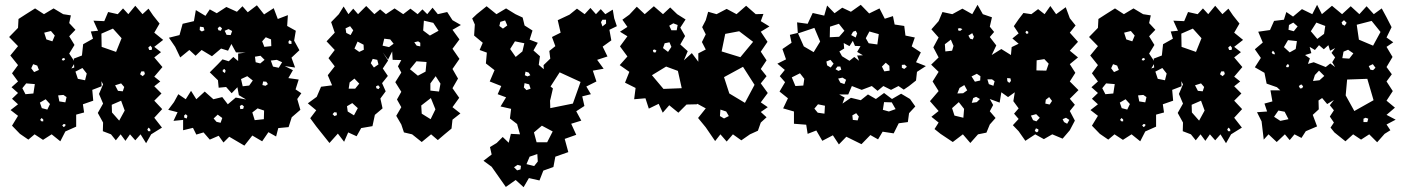

<svg xmlns="http://www.w3.org/2000/svg" viewBox="-20 -569 5852 799"><path d="M63 -12 30 -46 55 -87 24 -111 55 -135 30 -158 55 -182 28 -206 55 -230 30 -264 55 -298 23 -338 55 -377 18 -415 55 -453 57 -490 88 -510 126 -534 163 -510 203 -534 243 -510 275 -505 268 -473 294 -445 268 -418 290 -382 268 -346 288 -316 287 -325 321 -338 326 -385 367 -408 358 -438 388 -441 369 -483 414 -481 430 -519 470 -510 492 -534 514 -510 543 -545 573 -510 598 -533 617 -505 644 -471 622 -433 659 -403 622 -374 650 -352 622 -330 656 -290 622 -250 647 -230 622 -210 652 -180 622 -150 655 -115 622 -79 654 -38 609 -10 588 27 565 -10 543 15 521 -10 502 17 482 -10 462 15 442 -10 408 -23 409 -59 387 -99 409 -138 392 -178 409 -218 402 -231 403 -210 364 -195 368 -150 325 -135 330 -101 297 -92V-42L252 -22L231 19L195 -10L159 13L124 -10L98 12ZM450 -450 402 -429 403 -374 463 -353 486 -410ZM192 -440 164 -433 173 -405 198 -397 208 -421ZM606 -379 597 -371 601 -361H611L613 -370ZM247 -328 240 -326 237 -319 245 -317 251 -322ZM289 -288 288 -302 277 -284ZM135 -296 118 -302 110 -285 122 -269 142 -278ZM341 -263 323 -286 294 -271 304 -241 334 -235ZM580 -272H568L563 -260L574 -252L583 -261ZM125 -219 89 -222 73 -202 86 -177 119 -180ZM497 -207 484 -222 459 -214 471 -191 491 -189ZM244 -174 222 -172 227 -147 252 -143 257 -165ZM188 -136 170 -156 146 -142 154 -119 177 -113ZM484 -150 445 -133 446 -101 476 -67 499 -109ZM160 -72 153 -78 147 -70 153 -64H160ZM252 -52 245 -53 239 -47 245 -40 252 -45ZM605 -32 598 -38 593 -30 597 -23H606Z M934 0 910 24 890 -4 853 12 827 -18 797 -9 783 -37 742 -27V-70L702 -66L719 -102L680 -112L704 -144L722 -177L753 -156L775 -191L797 -156L832 -188L868 -156L905 -165L928 -135L961 -163L1004 -155L974 -173L968 -206L944 -181L921 -207L890 -204L887 -235L853 -268L887 -302L906 -322L932 -314L951 -332L971 -315V-346L1002 -350L962 -351L943 -386L929 -358L900 -367L862 -335L819 -361L794 -337L768 -361L730 -330L709 -374L683 -412L727 -423L740 -470L787 -481L795 -527L835 -503L853 -530L882 -514L922 -540L966 -520L989 -543L1011 -518L1049 -547L1079 -509L1119 -535L1136 -490L1178 -506L1175 -461L1211 -441L1204 -400L1226 -360L1193 -329L1208 -288L1165 -294L1199 -277L1180 -244L1223 -238L1210 -197L1234 -181L1217 -157L1230 -112L1194 -81L1181 -40L1138 -36L1129 -1L1097 -19L1071 19L1030 -5L997 37ZM895 -459 886 -452 889 -443 899 -441 904 -451ZM827 -456 812 -458 811 -444 820 -438 831 -443ZM931 -448 915 -441 923 -424 940 -423 946 -440ZM1108 -405 1086 -414 1071 -397 1080 -374 1109 -377ZM1193 -397 1185 -402 1180 -395 1182 -387 1193 -386ZM1064 -337 1041 -333 1044 -310 1063 -305 1081 -320ZM1154 -310 1132 -320 1107 -317 1116 -292 1140 -287ZM919 -275 914 -282 907 -278V-271L916 -265ZM1032 -234 1009 -252 983 -240 990 -210 1017 -213ZM1088 -229 1075 -230 1072 -215 1085 -212 1095 -219ZM987 -133 978 -128 980 -115 992 -116 995 -126ZM1079 -109 1052 -118 1030 -101 1040 -69 1078 -73ZM760 -87 753 -94 746 -88 747 -79 757 -76ZM905 -78 886 -92 869 -76 881 -62 898 -58Z M1296 -43 1271 -77 1296 -110 1261 -139 1298 -166 1316 -208 1362 -214 1344 -256 1373 -293 1347 -327 1373 -361 1339 -397 1373 -433 1358 -477 1390 -510 1410 -542 1430 -510 1450 -533 1470 -510 1504 -544 1538 -510 1562 -530 1586 -510 1622 -534 1658 -510 1688 -533 1718 -510 1738 -530 1758 -510 1780 -537 1802 -510 1841 -519 1863 -485 1898 -465 1863 -445 1892 -405 1863 -366 1892 -324 1863 -282 1886 -242 1863 -202 1891 -162 1863 -123 1896 -97 1863 -71 1859 -34 1830 -10 1802 14 1774 -10 1735 22 1695 -10 1661 -18 1650 -51 1629 -87 1650 -123 1632 -155 1650 -187 1625 -227 1650 -267 1636 -293 1650 -319 1614 -320 1612 -355 1595 -321 1573 -351 1595 -317 1573 -284 1594 -253 1570 -223 1585 -189 1563 -159 1572 -118 1540 -91 1530 -44 1483 -36 1464 -2 1429 -18 1412 21 1386 -13 1351 26ZM1783 -474 1744 -483 1741 -442 1769 -421 1805 -441ZM1437 -460 1418 -451 1421 -432 1439 -423 1450 -443ZM1604 -405 1579 -408 1572 -379 1599 -373 1618 -387ZM1729 -391 1720 -397 1704 -393 1714 -379 1729 -376ZM1493 -383 1468 -396 1455 -367 1475 -353 1494 -362ZM1550 -320 1531 -324 1523 -306 1536 -288 1555 -301ZM1755 -311 1713 -314 1686 -281 1719 -254 1751 -271ZM1813 -221 1793 -252 1771 -222V-192L1807 -188ZM1475 -221 1455 -242 1435 -226 1431 -200H1458ZM1561 -206 1554 -214 1545 -210 1546 -202 1555 -198ZM1773 -161 1733 -130 1735 -96 1772 -73 1792 -114ZM1446 -140 1424 -127 1427 -105 1453 -89 1469 -119ZM1381 -101 1371 -102 1364 -94 1372 -86 1382 -90Z M2026 125 1992 100 2026 74 2019 43 2047 26 2072 1 2097 25 2106 -12 2144 -10 2132 -52H2133L2102 -76L2107 -116L2063 -126L2086 -164L2051 -177L2066 -211L2018 -230L2038 -277L2002 -305L2006 -350L1976 -361L1989 -391L1953 -421L1956 -467L1945 -492L1964 -510L2005 -543L2046 -510L2086 -534L2125 -510L2155 -496L2163 -463L2196 -442L2184 -404L2218 -391L2200 -359L2227 -335L2222 -299L2243 -281L2242 -298L2270 -325L2266 -357L2291 -377L2277 -415L2313 -433L2301 -485L2350 -508L2381 -533L2413 -510L2437 -536L2460 -510L2480 -531L2499 -510L2530 -529L2536 -493L2547 -460L2516 -445L2524 -401L2488 -375L2508 -334L2465 -320L2492 -283L2447 -275L2462 -230L2420 -209L2439 -177L2403 -168L2412 -128L2378 -106L2399 -67L2357 -54L2378 -8L2330 9L2345 64L2291 83L2283 126L2241 141L2225 182L2181 172L2159 210L2126 180L2085 209ZM2502 -487H2487L2481 -477L2487 -459L2502 -471ZM2082 -484 2062 -478 2058 -461 2073 -450 2091 -463ZM2162 -389 2123 -397 2103 -365 2126 -332 2154 -355ZM2180 -267 2167 -271 2164 -256 2175 -251 2187 -256ZM2396 -228 2309 -268 2271 -209 2281 -201 2272 -162 2269 -150 2270 -119 2364 -138ZM2182 -218 2163 -223 2160 -205 2171 -194 2188 -200ZM2280 -22 2235 -46 2202 -18 2213 23H2257ZM2216 72 2184 83 2171 114 2203 122 2218 103ZM2148 121 2134 117 2119 127 2132 140 2146 136Z M2917 -39 2885 -78 2917 -118 2882 -137 2911 -164 2880 -135 2837 -134 2803 -100 2765 -131 2738 -100 2721 -137 2680 -117 2666 -160 2619 -156 2625 -203 2581 -225 2599 -270 2559 -298 2591 -334 2560 -376 2591 -418 2560 -437 2591 -457 2570 -487 2599 -508 2630 -541 2663 -510 2701 -543 2739 -510 2769 -538 2798 -510 2833 -488 2811 -454 2831 -419 2811 -384 2842 -356 2826 -318 2859 -348 2886 -312V-347L2917 -363L2901 -394L2917 -426L2902 -456L2917 -485L2927 -520L2962 -510L3004 -532L3045 -510L3085 -545L3125 -510L3157 -511L3146 -481L3182 -459L3146 -437L3174 -395L3146 -354L3170 -318L3146 -282L3170 -252L3146 -222L3175 -182L3146 -143L3175 -123L3146 -103L3170 -81L3146 -59L3134 -25L3101 -10L3065 15L3030 -10L3004 20L2978 -10L2956 18ZM2800 -465 2782 -472 2765 -462 2774 -443H2796ZM3056 -439 2998 -428 2983 -355 3061 -331 3114 -395ZM2766 -393 2746 -389 2739 -369 2760 -353 2774 -374ZM2705 -363 2697 -361 2699 -352 2707 -350 2712 -358ZM2801 -274 2752 -292 2693 -256 2741 -199 2817 -202ZM3072 -291 2993 -248 3015 -180 3080 -141 3120 -216ZM3002 -105 2978 -113 2976 -86 2993 -76 3013 -86Z M3502 0 3471 32 3446 -6 3402 17 3377 -26 3341 -12 3335 -50 3284 -54V-105L3239 -118L3259 -160L3224 -188L3247 -227L3225 -252L3246 -278L3215 -304L3251 -322L3236 -365L3274 -391L3267 -424L3300 -432L3297 -476L3341 -470L3362 -515L3410 -504L3422 -546L3453 -514L3485 -537L3521 -520L3562 -549L3597 -513L3640 -534L3662 -491L3696 -502L3703 -467L3743 -461L3748 -421L3787 -413L3774 -376L3812 -351L3792 -310L3833 -294L3796 -270L3792 -234L3763 -211L3741 -196L3719 -211L3688 -195L3656 -211L3632 -191L3608 -211L3566 -195L3525 -211L3510 -176H3472L3495 -163L3486 -138L3521 -162L3562 -152L3592 -176L3625 -157L3659 -182L3692 -157L3730 -179L3767 -157L3789 -126L3763 -98L3758 -61L3720 -56L3699 -14L3653 -21L3634 11L3602 -7L3565 31ZM3494 -441 3471 -470 3434 -458 3433 -414 3472 -416ZM3393 -396 3369 -453 3301 -430 3325 -376 3366 -352ZM3541 -441 3530 -437 3522 -423 3541 -413 3547 -430ZM3637 -427 3598 -438 3583 -410 3595 -389 3631 -384ZM3515 -316 3535 -332 3555 -316 3547 -338 3571 -339 3547 -353 3561 -377 3538 -378 3529 -399 3515 -377 3491 -390 3493 -367 3473 -355 3484 -335ZM3436 -320 3419 -313 3422 -297 3437 -288 3449 -304ZM3681 -295 3666 -308 3650 -292 3660 -272 3682 -275ZM3745 -300 3733 -299V-287L3743 -282L3754 -291ZM3477 -292H3465L3457 -281L3469 -274L3481 -279ZM3309 -264 3275 -247 3290 -211 3323 -213 3327 -241ZM3486 -246 3468 -242 3477 -225 3494 -219 3501 -237ZM3691 -143 3659 -144 3654 -112 3679 -105 3707 -115ZM3413 -129 3384 -135 3369 -117 3383 -100 3411 -96ZM3543 -98 3527 -89 3529 -70 3549 -68 3554 -84Z M3894 -12 3869 -32 3886 -59 3856 -83 3886 -107 3850 -148 3886 -190 3861 -230 3886 -270 3855 -300 3886 -330 3864 -372 3886 -413 3856 -447 3886 -481 3902 -519 3943 -510 3985 -533 4026 -510 4048 -549 4070 -510 4108 -497 4099 -458 4117 -436 4099 -415 4126 -380 4107 -340 4147 -365 4187 -340 4190 -373 4219 -387 4193 -409 4219 -430 4199 -460 4219 -489 4239 -515 4272 -510 4300 -531 4327 -510 4351 -544 4375 -510 4415 -539 4432 -493 4456 -463 4432 -433 4466 -395 4432 -358 4466 -330 4432 -302 4455 -266 4432 -230 4468 -194 4432 -158 4453 -133 4432 -107 4453 -67 4432 -27 4402 8 4359 -10 4324 10 4288 -10 4247 17 4219 -23 4195 -48 4219 -74 4200 -96 4219 -118 4197 -148 4203 -185 4175 -165 4147 -185 4140 -142 4099 -157 4113 -132 4099 -106 4123 -78 4099 -51 4085 -17 4050 -10 4018 26 3987 -10 3945 22ZM3985 -448 3975 -452 3966 -450 3969 -441H3977ZM4259 -437 4252 -441 4247 -435 4252 -428 4259 -430ZM4033 -416 4026 -431 4010 -421 4017 -408 4028 -405ZM3948 -378 3937 -404 3912 -385 3914 -355 3942 -358ZM4326 -323 4294 -318 4293 -276 4334 -275 4344 -304ZM4060 -252 4045 -262 4023 -251 4037 -229 4059 -234ZM4185 -243 4171 -244 4172 -231 4180 -224 4187 -232ZM4108 -239H4089L4095 -219L4114 -212L4119 -231ZM3993 -215 3973 -203 3964 -180 3988 -181 4005 -193ZM4058 -157 4042 -166 4030 -161 4024 -141 4045 -144ZM4346 -165 4332 -154 4330 -138 4348 -134 4358 -149ZM3970 -144 3942 -119 3952 -88 3989 -79 3992 -116ZM4307 -79 4292 -94 4270 -88 4279 -69 4293 -64ZM4416 -79 4402 -73 4408 -61 4421 -54 4430 -70ZM4301 -31 4291 -35 4286 -24 4295 -18 4301 -23Z M4557 -12 4524 -46 4549 -87 4518 -111 4549 -135 4524 -158 4549 -182 4522 -206 4549 -230 4524 -264 4549 -298 4517 -338 4549 -377 4512 -415 4549 -453 4551 -490 4582 -510 4620 -534 4657 -510 4697 -534 4737 -510 4769 -505 4762 -473 4788 -445 4762 -418 4784 -382 4762 -346 4782 -316 4781 -325 4815 -338 4820 -385 4861 -408 4852 -438 4882 -441 4863 -483 4908 -481 4924 -519 4964 -510 4986 -534 5008 -510 5037 -545 5067 -510 5092 -533 5111 -505 5138 -471 5116 -433 5153 -403 5116 -374 5144 -352 5116 -330 5150 -290 5116 -250 5141 -230 5116 -210 5146 -180 5116 -150 5149 -115 5116 -79 5148 -38 5103 -10 5082 27 5059 -10 5037 15 5015 -10 4996 17 4976 -10 4956 15 4936 -10 4902 -23 4903 -59 4881 -99 4903 -138 4886 -178 4903 -218 4896 -231 4897 -210 4858 -195 4862 -150 4819 -135 4824 -101 4791 -92V-42L4746 -22L4725 19L4689 -10L4653 13L4618 -10L4592 12ZM4944 -450 4896 -429 4897 -374 4957 -353 4980 -410ZM4686 -440 4658 -433 4667 -405 4692 -397 4702 -421ZM5100 -379 5091 -371 5095 -361H5105L5107 -370ZM4741 -328 4734 -326 4731 -319 4739 -317 4745 -322ZM4783 -288 4782 -302 4771 -284ZM4629 -296 4612 -302 4604 -285 4616 -269 4636 -278ZM4835 -263 4817 -286 4788 -271 4798 -241 4828 -235ZM5074 -272H5062L5057 -260L5068 -252L5077 -261ZM4619 -219 4583 -222 4567 -202 4580 -177 4613 -180ZM4991 -207 4978 -222 4953 -214 4965 -191 4985 -189ZM4738 -174 4716 -172 4721 -147 4746 -143 4751 -165ZM4682 -136 4664 -156 4640 -142 4648 -119 4671 -113ZM4978 -150 4939 -133 4940 -101 4970 -67 4993 -109ZM4654 -72 4647 -78 4641 -70 4647 -64H4654ZM4746 -52 4739 -53 4733 -47 4739 -40 4746 -45ZM5099 -32 5092 -38 5087 -30 5091 -23H5100Z M5230 -64 5211 -102 5253 -105 5242 -138 5275 -147 5267 -193H5308L5294 -206L5251 -221L5242 -266L5202 -289L5227 -328L5202 -364L5235 -392L5216 -437L5265 -444L5282 -482L5323 -487L5333 -519L5361 -500L5398 -531L5441 -510L5461 -549L5481 -510L5523 -545L5565 -510L5601 -543L5637 -510L5667 -543L5697 -510L5730 -534L5750 -497L5771 -456L5750 -413L5778 -393L5750 -374L5775 -332L5750 -290L5772 -260L5750 -230L5776 -190L5750 -150L5785 -121L5750 -91L5788 -71L5750 -51L5766 -27L5742 -12L5711 23L5678 -10L5644 12L5611 -10L5579 19L5533 -18L5517 -38L5531 -59L5514 -84L5531 -110L5514 -131L5531 -153L5503 -136L5482 -161L5467 -151V-148L5468 -114L5443 -91L5461 -43L5414 -23L5396 5L5367 -10L5347 14L5327 -10L5293 22L5259 -10L5239 12ZM5584 -474 5573 -485 5563 -476 5566 -467 5576 -462ZM5725 -436 5688 -482 5626 -466 5635 -404 5694 -379ZM5362 -475 5344 -465 5342 -445 5364 -439 5380 -459ZM5495 -461 5458 -475 5435 -439 5462 -407 5490 -428ZM5377 -398 5340 -402 5323 -373 5347 -351 5372 -365ZM5497 -290 5516 -305 5536 -290 5524 -310 5536 -330 5521 -349 5536 -369 5515 -358 5508 -381 5489 -364 5469 -381 5452 -361 5430 -374 5437 -348 5411 -340 5431 -326 5423 -303 5447 -310ZM5590 -362 5571 -354 5566 -327 5595 -325 5612 -347ZM5283 -352 5277 -358 5272 -350 5277 -344 5286 -343ZM5345 -295 5340 -303 5334 -298 5332 -290 5341 -289ZM5704 -287 5693 -302 5676 -294 5683 -279 5694 -277ZM5469 -275 5452 -257 5444 -232 5471 -235 5491 -253ZM5670 -241 5586 -238 5580 -172 5616 -107 5696 -152ZM5403 -210 5395 -218 5385 -211 5390 -201 5399 -202ZM5326 -104 5300 -109 5282 -83 5308 -66 5342 -73ZM5674 -75 5663 -79 5654 -75V-61H5670Z"/></svg>

Font: Rubik Gemstones
Style: Regular
Weight: 400
Designer: Hubert and Fischer, NaN
Foundry: Hubert and Fischer, NaN
Version: Version 2.200